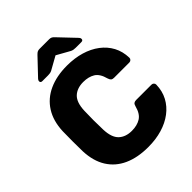

<svg xmlns="http://www.w3.org/2000/svg" viewBox="-249 -1047 1200 1200"><g transform="rotate(-45 351.0 -447.5)"><path d="M356.6 10Q262.5 10 194.7 -20.8Q126.9 -51.6 89.2 -112Q51.5 -172.4 47.9 -261Q46.9 -302 46.9 -349Q46.9 -396 47.9 -439Q51.5 -526.4 89.8 -586.9Q128.1 -647.5 196.2 -678.7Q264.4 -710 356.6 -710Q423.2 -710 479.2 -693.4Q535.1 -676.9 576.9 -645.3Q618.7 -613.7 642.4 -569.4Q666 -525 667.4 -469Q667.7 -460 661.2 -453.9Q654.7 -447.8 645.7 -447.8H510.8Q497.8 -447.8 490.8 -453.5Q483.9 -459.3 479.4 -473.8Q465.4 -527.1 433.8 -546.4Q402.3 -565.6 356 -565.6Q301.2 -565.6 269 -535.4Q236.7 -505.1 234 -434Q231 -352 234 -266Q236.7 -194.9 269 -164.6Q301.2 -134.4 356 -134.4Q402.3 -134.4 434.1 -154.2Q466 -174.1 479.4 -226.2Q483.3 -241.4 490.5 -246.8Q497.8 -252.2 510.8 -252.2H645.7Q654.7 -252.2 661.2 -246.1Q667.7 -240 667.4 -231Q666 -175 642.4 -130.6Q618.7 -86.3 576.9 -54.7Q535.1 -23.1 479.2 -6.6Q423.2 10 356.6 10ZM179 -750Q163.8 -750 163.8 -764.1Q163.8 -772.1 171.4 -779.8L274 -887.9Q284.4 -898.9 292 -901.9Q299.6 -905 309.1 -905H394.1Q404 -905 411.6 -901.9Q419.2 -898.9 429.2 -887.9L531.9 -779.8Q539.5 -772.1 539.5 -764.1Q539.5 -750 524.2 -750H473.5Q465 -750 456.2 -751.4Q447.5 -752.8 439.1 -757L351.6 -805.8L264.1 -757Q256.4 -752.8 247.3 -751.4Q238.2 -750 229.7 -750Z"/></g></svg>

Font: Rubik Light
Style: Regular
Weight: 300
Designer: Hubert and Fischer
Foundry: Hubert and Fischer
Version: Version 2.300;gftools[0.9.30]